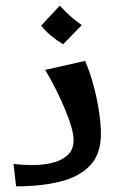

<svg xmlns="http://www.w3.org/2000/svg" viewBox="-20 -661 433 681"><path d="M37 0 28 -80Q53 -76 89 -75.5Q125 -75 159.5 -82Q194 -89 217.5 -108.5Q241 -128 241 -165Q241 -191 225.5 -234.5Q210 -278 187 -326Q164 -374 140 -413L282 -445Q301 -400 313.5 -351.5Q326 -303 332 -260Q338 -217 338 -187Q338 -114 299 -73.5Q260 -33 192 -16.5Q124 0 37 0ZM204 -504Q182 -517 161.5 -534Q141 -551 126 -570L192 -641Q210 -621 228.5 -604.5Q247 -588 270 -572Z"/></svg>

Font: Marhey
Style: Regular
Weight: 400
Designer: Nur Syamsi & Bustanul Arifin
Foundry: Namelatype
Version: Version 1.000; ttfautohint (v1.8.4.7-5d5b)